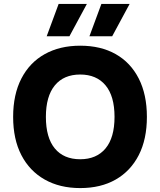

<svg xmlns="http://www.w3.org/2000/svg" viewBox="-20 -948 816 979"><path d="M497 -928H641L552 -763H436ZM279 -928H423L334 -763H218ZM389 -715Q494 -715 570 -672Q646 -629 687.5 -547.5Q729 -466 729 -352Q729 -238 687.5 -157Q646 -76 570 -32.5Q494 11 389 11Q285 11 208 -32.5Q131 -76 89 -157Q47 -238 47 -352Q47 -466 89 -547.5Q131 -629 208 -672Q285 -715 389 -715ZM389 -568Q305 -568 259.5 -512.5Q214 -457 214 -352Q214 -246 259.5 -191Q305 -136 389 -136Q472 -136 518 -191Q564 -246 564 -352Q564 -458 518 -513Q472 -568 389 -568Z"/></svg>

Font: Prodigy Sans
Style: Bold
Weight: 700
Designer: Wei Huang
Foundry: Wei Huang
Version: Version 1.003; ttfautohint (v1.8.3)